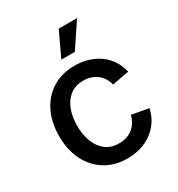

<svg xmlns="http://www.w3.org/2000/svg" viewBox="-181 -873 929 1002"><g transform="rotate(-30 283.5 -371.5)"><path d="M296.4 11.2Q220.7 11.2 163.8 -23.7Q106.9 -58.6 75.4 -121.3Q43.9 -184.1 43.9 -267.1Q43.9 -351.1 75.4 -414.1Q106.9 -477.1 163.8 -512Q220.7 -546.9 296.4 -546.9Q339.8 -546.9 377.4 -535.4Q415 -523.9 445.1 -502.2Q475.1 -480.5 495.4 -449.5Q515.6 -418.5 524.4 -379.9L422.4 -360.8Q417.5 -382.3 406.5 -399.9Q395.5 -417.5 379.6 -430.2Q363.8 -442.9 343 -449.7Q322.3 -456.5 297.4 -456.5Q249 -456.5 216.8 -431.4Q184.6 -406.2 168.5 -363.5Q152.3 -320.8 152.3 -267.1Q152.3 -214.4 168.5 -171.9Q184.6 -129.4 216.6 -104.2Q248.5 -79.1 297.4 -79.1Q322.8 -79.1 343.8 -86.2Q364.7 -93.3 380.6 -106.2Q396.5 -119.1 407.5 -137.5Q418.5 -155.8 423.8 -177.7L525.4 -159.2Q517.1 -119.6 496.6 -88.4Q476.1 -57.1 446 -34.7Q416 -12.2 378.2 -0.5Q340.3 11.2 296.4 11.2ZM253.4 -608.4 322.8 -755.4H433.1L335 -608.4Z"/></g></svg>

Font: Inter 18pt Medium
Style: Regular
Weight: 500
Designer: Rasmus Andersson
Foundry: rsms
Version: Version 4.001;git-66647c0bb